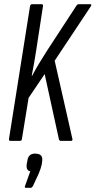

<svg xmlns="http://www.w3.org/2000/svg" viewBox="-20 -675 458 920"><path d="M30 0Q22 0 23 -9L124 -646Q126 -655 134 -655H179Q187 -655 186 -646L153 -431Q149 -403 143.5 -373.5Q138 -344 132 -312H134Q151 -344 168 -372Q185 -400 204 -430L345 -646Q350 -655 358 -655H411Q421 -655 416 -646L242 -384L327 -9Q329 0 320 0H271Q264 0 262 -9L194 -320L117 -206L85 -9Q84 0 76 0ZM105 225Q96 225 100 216L125 146Q104 142 108 111L111 96Q115 61 148 61Q188 61 182 98L180 113Q176 132 165 158L138 216Q133 225 127 225Z"/></svg>

Font: Sofia Sans Extra Condensed
Style: Italic
Weight: 400
Italic angle: -9°
Designer: Botio Nikoltchev, Ani Petrova
Foundry: lettersoup
Version: Version 4.101; ttfautohint (v1.8.4.7-5d5b)